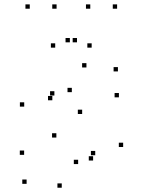

<svg xmlns="http://www.w3.org/2000/svg" viewBox="-20 -848 660 889"><path d="M92.1 -354.3V-374.3H72.1V-354.3ZM241 -211.1V-231.1H221V-211.1ZM420.9 -129.2V-149.2H400.9V-129.2ZM411.1 -104.7V-124.7H391.1V-104.7ZM341.8 -88.3V-108.3H321.8V-88.3ZM91.7 -131V-151H71.7V-131ZM103.2 3.2V-16.8H83.2V3.2ZM265.9 21.2V1.2H245.9V21.2ZM550.2 -167.3V-187.3H530.2V-167.3ZM360.4 -320.2V-340.2H340.4V-320.2ZM222.3 -383.7V-403.7H202.3V-383.7ZM231.8 -405.7V-425.7H211.8V-405.7ZM312.6 -421.3V-441.3H292.6V-421.3ZM530.6 -397.3V-417.3H510.6V-397.3ZM526 -517.3V-537.3H506V-517.3ZM380.2 -535.6V-555.6H360.2V-535.6ZM242 -807.7V-827.7H222V-807.7ZM336.5 -652V-672H316.5V-652ZM303.5 -652V-672H283.5V-652ZM398 -807.7V-827.7H378V-807.7ZM522.2 -807.7V-827.7H502.2V-807.7ZM404.4 -627.4V-647.4H384.4V-627.4ZM235.6 -627.4V-647.4H215.6V-627.4ZM117.8 -807.7V-827.7H97.8V-807.7Z"/></svg>

Font: Monaspace Argon Dots Var
Style: Regular
Weight: 400
Designer: Riley Cran and the Lettermatic Team
Version: Version 1.100 (Monaspace Argon Dots)